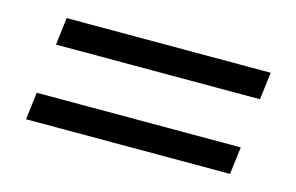

<svg xmlns="http://www.w3.org/2000/svg" viewBox="-47 -474 679 440"><g transform="rotate(15 293.0 -254.0)"><path d="M58 -313 66 -378H550L542 -313ZM36 -130 44 -195H528L520 -130Z"/></g></svg>

Font: DG Didot
Style: Bold Italic
Weight: 700
Designer: David Gatwood, Takis Katsoulidis, and George D. Matthiopoulos
Foundry: David Gatwood
Version: Version 1.0